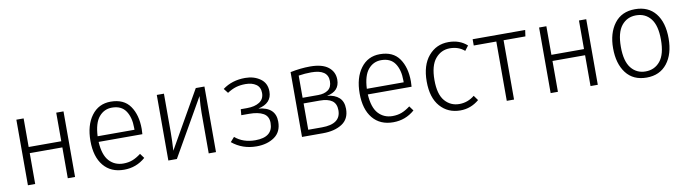

<svg xmlns="http://www.w3.org/2000/svg" viewBox="-30 -1015 5385 1508"><g transform="rotate(-10 2662.5 -261.5)"><path d="M481 0H423V-246H163V0H105V-523H163V-295H423V-523H481Z M871 11Q766 11 707.5 -60Q649 -131 649 -257Q649 -382 705.5 -458Q762 -534 858 -534Q963 -534 1012.5 -463.5Q1062 -393 1062 -281Q1062 -259 1060 -239H711Q717 -134 761 -86Q805 -38 874 -38Q913 -38 945.5 -50Q978 -62 1015 -90L1042 -53Q969 11 871 11ZM1005 -284V-299Q1005 -383 970 -434.5Q935 -486 860 -486Q798 -486 757 -437.5Q716 -389 711 -284Z M1605 0H1547V-324Q1547 -376 1554 -456L1293 0H1225V-523H1282V-216Q1282 -149 1277 -69L1536 -523H1605Z M1928 11Q1815 11 1733 -57L1765 -93Q1829 -38 1926 -38Q2067 -38 2067 -152Q2067 -205 2026.5 -228Q1986 -251 1913 -251H1851L1855 -298H1905Q1967 -298 2004.5 -322Q2042 -346 2042 -395Q2042 -441 2009.5 -463.5Q1977 -486 1926 -486Q1883 -486 1849.5 -476Q1816 -466 1779 -442L1751 -478Q1826 -534 1931 -534Q2001 -534 2051 -498.5Q2101 -463 2101 -396Q2101 -302 1992 -279Q2128 -266 2128 -151Q2128 -69 2070.5 -29Q2013 11 1928 11Z M2458 0H2291V-517Q2374 -534 2449 -534Q2545 -534 2593.5 -496Q2642 -458 2642 -395Q2642 -303 2541 -284Q2602 -278 2636 -247Q2670 -216 2670 -157Q2670 -76 2610.5 -38Q2551 0 2458 0ZM2473 -302Q2523 -302 2553 -324Q2583 -346 2583 -394Q2583 -487 2450 -487Q2400 -487 2349 -479V-302ZM2458 -47Q2609 -47 2609 -157Q2609 -209 2576 -233Q2543 -257 2477 -257H2349V-47Z M3018 11Q2913 11 2854.5 -60Q2796 -131 2796 -257Q2796 -382 2852.5 -458Q2909 -534 3005 -534Q3110 -534 3159.5 -463.5Q3209 -393 3209 -281Q3209 -259 3207 -239H2858Q2864 -134 2908 -86Q2952 -38 3021 -38Q3060 -38 3092.5 -50Q3125 -62 3162 -90L3189 -53Q3116 11 3018 11ZM3152 -284V-299Q3152 -383 3117 -434.5Q3082 -486 3007 -486Q2945 -486 2904 -437.5Q2863 -389 2858 -284Z M3553 11Q3454 11 3392.5 -59Q3331 -129 3331 -258Q3331 -388 3393 -461Q3455 -534 3552 -534Q3642 -534 3700 -481L3671 -443Q3624 -484 3555 -484Q3485 -484 3439 -429Q3393 -374 3393 -259Q3393 -145 3438.5 -92.5Q3484 -40 3554 -40Q3621 -40 3675 -84L3703 -45Q3637 11 3553 11Z M3982 0H3924V-473H3744V-523H4163L4156 -473H3982Z M4650 0H4592V-246H4332V0H4274V-523H4332V-295H4592V-523H4650Z M5039 11Q4932 11 4875 -63.5Q4818 -138 4818 -261Q4818 -382 4875.5 -458Q4933 -534 5040 -534Q5146 -534 5203.5 -462Q5261 -390 5261 -263Q5261 -138 5202.5 -63.5Q5144 11 5039 11ZM5039 -38Q5111 -38 5155.5 -92.5Q5200 -147 5200 -263Q5200 -376 5157 -430.5Q5114 -485 5040 -485Q4968 -485 4924 -430.5Q4880 -376 4880 -261Q4880 -147 4923.5 -92.5Q4967 -38 5039 -38Z"/></g></svg>

Font: Trujillo Light
Style: Regular
Weight: 300
Designer: Fira Sans original fonts by bBox Type GmbH, Carrois Corporate GbR, & Edenspiekermann AG / Changes by Cristiano Sobral
Foundry: Fira Sans original fonts by bBox Type GmbH, Carrois Corporate GbR, & Edenspiekermann AG / Changes by Cristiano Sobral
Version: Version 4.301;July 28, 2020;FontCreator 13.0.0.2655 64-bit